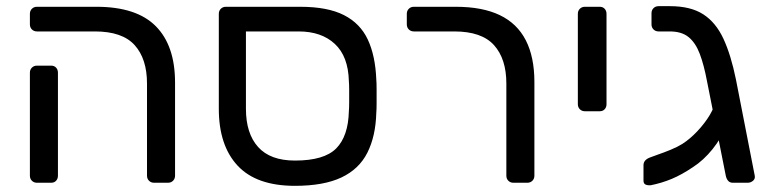

<svg xmlns="http://www.w3.org/2000/svg" viewBox="-20 -593 2505 623"><path d="M480 0Q470 0 463.5 -6.5Q457 -13 457 -23V-322Q457 -402 417 -446.5Q377 -491 288 -491H100Q90 -491 83.5 -497.5Q77 -504 77 -514V-548Q77 -558 83.5 -564.5Q90 -571 100 -571H293Q423 -571 485.5 -508Q548 -445 548 -325V-23Q548 -13 541.5 -6.5Q535 0 525 0ZM100 0Q90 0 83.5 -6.5Q77 -13 77 -23V-357Q77 -367 83.5 -373.5Q90 -380 100 -380H146Q156 -380 162 -373.5Q168 -367 168 -357V-23Q168 -13 162 -6.5Q156 0 146 0Z M937 10Q812 10 751 -55.5Q690 -121 690 -240V-548Q690 -558 696.5 -564.5Q703 -571 713 -571H954Q1043 -571 1096 -544Q1149 -517 1173.5 -464.5Q1198 -412 1201 -335Q1202 -325 1202 -303Q1202 -281 1202 -259Q1202 -237 1201 -227Q1199 -151 1172 -97.5Q1145 -44 1087.5 -17Q1030 10 937 10ZM937 -72Q1032 -72 1071 -111.5Q1110 -151 1112 -232Q1113 -242 1113 -262Q1113 -282 1113 -301Q1113 -320 1112 -330Q1110 -410 1066.5 -450.5Q1023 -491 949 -491H778V-240Q778 -160 817.5 -116Q857 -72 937 -72Z M1646 0Q1636 0 1629.5 -6.5Q1623 -13 1623 -23V-322Q1623 -402 1583 -446.5Q1543 -491 1454 -491H1323Q1313 -491 1306.5 -497.5Q1300 -504 1300 -514V-548Q1300 -558 1306.5 -564.5Q1313 -571 1323 -571H1459Q1545 -571 1601.5 -544Q1658 -517 1686 -462.5Q1714 -408 1714 -327V-23Q1714 -13 1707.5 -6.5Q1701 0 1691 0Z M1878 -232Q1868 -232 1861.5 -238.5Q1855 -245 1855 -255V-548Q1855 -558 1861.5 -564.5Q1868 -571 1878 -571H1926Q1936 -571 1942 -564.5Q1948 -558 1948 -548V-255Q1948 -245 1942 -238.5Q1936 -232 1926 -232Z M2358 0Q2348 0 2342.5 -6.5Q2337 -13 2335 -23L2274 -330Q2264 -383 2250.5 -418.5Q2237 -454 2214.5 -472.5Q2192 -491 2153 -491H2117Q2107 -491 2100.5 -497.5Q2094 -504 2094 -514V-550Q2094 -560 2100.5 -566.5Q2107 -573 2117 -573H2154Q2221 -573 2262 -546.5Q2303 -520 2327.5 -467Q2352 -414 2368 -335L2429 -23Q2431 -13 2423.5 -6.5Q2416 0 2406 0ZM2229 -51Q2192 -26 2159.5 -12.5Q2127 1 2092 8Q2082 9 2075 6Q2068 3 2068 -7V-57Q2068 -74 2089 -82Q2096 -85 2115 -91.5Q2134 -98 2156 -107Q2178 -116 2194 -126Q2219 -142 2243 -167.5Q2267 -193 2283.5 -220.5Q2300 -248 2300 -269L2358 -276Q2357 -233 2339 -189Q2321 -145 2292 -109Q2263 -73 2229 -51Z"/></svg>

Font: DVN-Rubik
Style: Regular
Weight: 400
Designer: Hubert and Fischer
Foundry: Hubert & Fischer
Version: Version 2.102